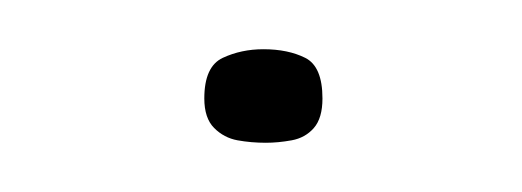

<svg xmlns="http://www.w3.org/2000/svg" viewBox="-20 -258 212 78"><path d="M63 -218Q63 -231 70.5 -234.5Q78 -238 87 -238Q97 -238 104 -234.5Q111 -231 111 -218Q111 -210 107.5 -206Q104 -202 98.5 -201Q93 -200 88 -200Q82 -200 76.5 -201Q71 -202 67 -206Q63 -210 63 -218Z"/></svg>

Font: Genos Thin ExtraLight
Style: Regular
Weight: 250
Version: Version 1.010